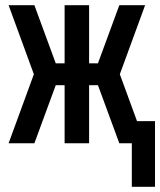

<svg xmlns="http://www.w3.org/2000/svg" viewBox="-20 -550 615 737"><path d="M486 167V0H438L356 -223H322V0H228V-223H194L112 0H13L110 -265L13 -530H112L194 -307H228V-530H322V-307H356L438 -530H537L440 -265L506 -85H575V167Z"/></svg>

Font: Lode Dark Term
Style: Bold
Weight: 700
Monospace: yes
Designer: Belleve Invis
Foundry: Belleve Invis
Version: Version 29.2.0